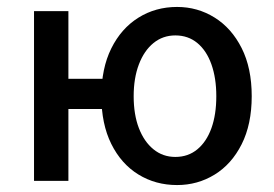

<svg xmlns="http://www.w3.org/2000/svg" viewBox="-20 -521 788 553"><path d="M78 0V-489H177V-294H293V-207H177V0ZM490 12Q428 12 378.5 -18.5Q329 -49 300.5 -106.5Q272 -164 272 -244Q272 -324 300.5 -381.5Q329 -439 378.5 -470Q428 -501 490 -501Q549 -501 598 -470.5Q647 -440 676 -382.5Q705 -325 705 -244Q705 -163 676 -105.5Q647 -48 598 -18Q549 12 490 12ZM485 -69Q522 -69 548.5 -91Q575 -113 589 -152Q603 -191 603 -244Q603 -296 589 -335.5Q575 -375 548.5 -397Q522 -419 485 -419Q449 -419 422 -397Q395 -375 380 -335.5Q365 -296 365 -244Q365 -191 380 -152Q395 -113 422 -91Q449 -69 485 -69Z"/></svg>

Font: Source Sans 3 Medium
Style: Regular
Weight: 500
Designer: Paul D. Hunt
Foundry: Adobe
Version: Version 3.052;hotconv 1.1.0;makeotfexe 2.6.0